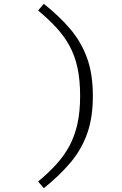

<svg xmlns="http://www.w3.org/2000/svg" viewBox="-20 -855 640 1010"><path d="M401.5 -350Q401.5 -433.5 387.8 -497.5Q374 -561.5 346.2 -612.8Q318.5 -664 277 -709Q235.5 -754 180.5 -800L210.5 -835Q292.5 -769.5 350 -701.8Q407.5 -634 438 -549.8Q468.5 -465.5 468.5 -350Q468.5 -235 438 -150.8Q407.5 -66.5 350 1.2Q292.5 69 210.5 135L180.5 100Q234 55.5 275.2 10.5Q316.5 -34.5 344.5 -86.2Q372.5 -138 387 -202.5Q401.5 -267 401.5 -350Z"/></svg>

Font: Fira Code Light Light
Style: Regular
Weight: 300
Monospace: yes
Version: Version 5.002